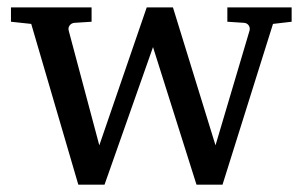

<svg xmlns="http://www.w3.org/2000/svg" viewBox="-20 -502 823 522"><path d="M722.2 -437 585 0H514.2L396 -374L264.2 0H192.9L64.9 -437L9.8 -442.9V-481.9H229V-442.9L182.1 -439.9Q173.8 -439 169.2 -432.6Q164.6 -426.3 167 -418L250 -106.9L378.9 -481.9H450.2L565.9 -106.9L658.2 -418Q660.6 -425.8 656.5 -432.4Q652.3 -439 644 -439.9L598.1 -442.9V-481.9H772.9V-442.9Z"/></svg>

Font: BabelStone Ogham Bound
Style: Regular
Weight: 400
Designer: Andrew West
Foundry: BabelStone
Version: Version 2.02 March 14, 2022